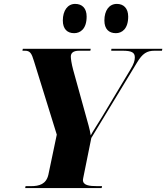

<svg xmlns="http://www.w3.org/2000/svg" viewBox="-20 -964 852 984"><path d="M574 -794C604 -794 637 -815 637 -879C637 -922 613 -944 579 -944C539 -944 515 -910 515 -859C515 -815 538 -794 574 -794ZM360 -794C391 -794 424 -815 424 -879C424 -922 401 -944 365 -944C327 -944 302 -910 302 -859C302 -815 325 -794 360 -794ZM109 0H501L503 -10H479C437 -10 405 -14 405 -42C405 -46 407 -53 410 -69L448 -257L682 -643C710 -690 733 -704 772 -704H810L812 -714H551L550 -704H608C655 -704 671 -695 671 -670C671 -654 666 -636 648 -607L503 -365C474 -317 457 -293 445 -270C440 -304 430 -334 417 -382L355 -606C346 -639 343 -664 343 -674C343 -692 355 -704 385 -704H443L445 -714H97L95 -704H108C134 -704 142 -691 154 -651L271 -274L228 -69C217 -20 181 -10 139 -10H111Z"/></svg>

Font: Noto Serif Display ExtraBold
Style: Italic
Weight: 800
Italic angle: -12°
Designer: Monotype Design Team
Foundry: Monotype Imaging Inc.
Version: Version 2.009